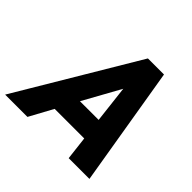

<svg xmlns="http://www.w3.org/2000/svg" viewBox="-228 -868 1047 1047"><g transform="rotate(45 295.0 -345.0)"><path d="M-60 0 351 -690H475L590 0H430L414 -136H186L112 0ZM254 -263H398L373 -478Z"/></g></svg>

Font: Radio Canada
Style: Bold Italic
Weight: 700
Italic angle: -12°
Designer: Charles Daoud, Etienne Aubert Bonn, Alexandre Saumier Demers, Jacques Le Bailly
Foundry: Radio-Canada
Version: Version 2.104; ttfautohint (v1.8.4.7-5d5b);gftools[0.9.28.de